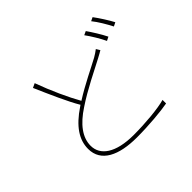

<svg xmlns="http://www.w3.org/2000/svg" viewBox="-169 -1051 1337 1337"><g transform="rotate(-45 500.0 -382.5)"><path d="M261 -748 229 -733C278 -621 335 -491 380 -416C376 -413 373 -411 370 -409C253 -331 200 -251 200 -161C200 -33 321 23 497 23C617 23 743 11 808 -1V-36C741 -17 609 -5 494 -5C317 -5 228 -70 228 -164C228 -246 284 -320 387 -387C491 -457 620 -518 693 -557C715 -569 733 -578 747 -587L730 -615C714 -602 699 -593 679 -581C617 -547 505 -495 404 -431C359 -510 303 -632 261 -748ZM769 -753 741 -740C769 -702 806 -641 825 -600L853 -614C831 -659 794 -717 769 -753ZM871 -788 844 -775C874 -738 907 -682 930 -637L958 -651C938 -690 898 -752 871 -788Z"/></g></svg>

Font: Source Han Sans JP ExtraLight
Style: Regular
Weight: 250
Designer: Ryoko NISHIZUKA 西塚涼子 (kana, bopomofo & ideographs); Paul D. Hunt (Latin, Greek & Cyrillic); Sandoll Communications 산돌커뮤니
Foundry: Adobe
Version: Version 2.001;hotconv 1.0.107;makeotfexe 2.5.65593